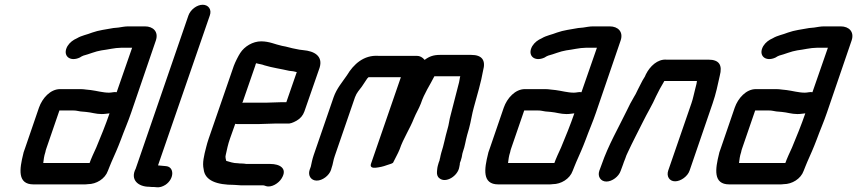

<svg xmlns="http://www.w3.org/2000/svg" viewBox="-20 -726 3607 808"><path d="M439 -336C413 -336 386 -344 362 -347L343 -349C335 -350 328 -351 319 -351H233C192 -351 158 -313 144 -273L85 -101C83 -94 79 -86 78 -79C62 -15 52 50 121 50H331C338 50 345 50 350 49C385 49 422 27 434 -7C437 -14 440 -21 442 -27C444 -32 446 -37 449 -44C464 -78 475 -102 489 -139C502 -175 520 -216 532 -252L636 -556C648 -592 625 -615 590 -615H520C506 -615 491 -612 478 -610L457 -608C425 -602 396 -599 368 -589C346 -580 324 -577 304 -565C288 -558 274 -548 264 -532C241 -492 274 -464 316 -484C321 -487 325 -490 331 -492C355 -498 381 -510 407 -514C433 -517 463 -525 489 -525H536L471 -338C460 -340 451 -336 439 -336ZM171 -86C172 -91 173 -96 175 -101L230 -261H289C293 -261 297 -261 302 -260L319 -257C326 -256 334 -256 342 -255C365 -253 383 -246 408 -246C421 -246 430 -248 441 -249C425 -202 403 -148 385 -105C377 -88 362 -55 357 -40H162C164 -55 165 -68 171 -86Z M773 -661 551 -16C527 30 561 60 608 60C615 61 621 61 628 61L640 62C652 63 663 60 676 52C714 27 715 -25 677 -27L645 -30L863 -661C872 -686 857 -706 833 -706C809 -706 782 -686 773 -661Z M1103 -294H1009C1006 -294 1003 -294 1000 -293L1054 -449C1055 -451 1055 -455 1058 -460C1071 -456 1081 -456 1093 -451C1126 -441 1163 -436 1197 -428L1214 -426C1218 -425 1222 -424 1227 -423H1229L1185 -296H1166C1153 -296 1118 -294 1103 -294ZM1135 -206H1189C1200 -205 1212 -209 1228 -218C1244 -227 1255 -240 1261 -257L1325 -441C1340 -490 1303 -511 1256 -515L1240 -517L1225 -520C1206 -523 1187 -530 1167 -533C1138 -539 1114 -552 1079 -552C1044 -552 1009 -531 991 -503C983 -491 970 -465 964 -449L858 -142C854 -129 850 -118 848 -108C838 -70 831 -40 837 -14C842 35 894 52 965 52C976 52 984 54 995 54H1087C1092 54 1095 56 1099 57C1122 65 1153 45 1165 25C1192 -18 1156 -36 1118 -36H1017C1010 -37 1004 -38 996 -38C992 -38 987 -38 981 -39C961 -39 947 -45 932 -49C931 -54 927 -65 930 -74C935 -96 939 -118 948 -143L970 -205C973 -204 975 -204 978 -204H1072C1087 -204 1121 -206 1135 -206Z M1288 -25 1283 -11C1275 13 1289 34 1313 34C1337 34 1365 13 1373 -11L1375 -18C1382 -37 1382 -51 1389 -70L1474 -317C1481 -336 1492 -347 1503 -362L1517 -383C1520 -388 1523 -392 1525 -395C1525 -396 1527 -397 1528 -398C1528 -399 1530 -400 1531 -401H1667L1541 -36C1537 -23 1546 -19 1560 -20C1578 -22 1592 -25 1608 -31C1621 -36 1627 -36 1634 -41C1643 -60 1654 -78 1662 -98C1677 -143 1705 -184 1722 -228C1731 -250 1743 -269 1751 -290C1766 -335 1789 -367 1808 -405H1917C1914 -396 1915 -392 1912 -380C1901 -335 1887 -285 1876 -240C1871 -224 1869 -200 1863 -182C1853 -148 1848 -116 1837 -83C1835 -75 1833 -68 1832 -61C1831 -58 1830 -55 1830 -52L1826 -41C1824 -34 1821 -25 1820 -15L1819 -5C1818 7 1820 17 1829 24C1856 47 1908 14 1913 -24L1915 -34C1915 -37 1915 -40 1916 -42C1918 -47 1920 -52 1921 -57C1925 -68 1924 -76 1928 -87C1937 -112 1939 -133 1946 -158L1954 -186C1962 -215 1966 -246 1974 -274C1988 -325 2005 -382 2013 -429C2025 -472 2009 -495 1963 -495H1832C1805 -495 1787 -489 1767 -474C1758 -485 1747 -491 1734 -491H1572C1511 -495 1468 -456 1440 -409C1421 -381 1397 -354 1384 -317L1300 -73C1294 -55 1291 -39 1288 -25Z M2395 -336C2369 -336 2342 -344 2318 -347L2299 -349C2291 -350 2284 -351 2275 -351H2189C2148 -351 2114 -313 2100 -273L2041 -101C2039 -94 2035 -86 2034 -79C2018 -15 2008 50 2077 50H2287C2294 50 2301 50 2306 49C2341 49 2378 27 2390 -7C2393 -14 2396 -21 2398 -27C2400 -32 2402 -37 2405 -44C2420 -78 2431 -102 2445 -139C2458 -175 2476 -216 2488 -252L2592 -556C2604 -592 2581 -615 2546 -615H2476C2462 -615 2447 -612 2434 -610L2413 -608C2381 -602 2352 -599 2324 -589C2302 -580 2280 -577 2260 -565C2244 -558 2230 -548 2220 -532C2197 -492 2230 -464 2272 -484C2277 -487 2281 -490 2287 -492C2311 -498 2337 -510 2363 -514C2389 -517 2419 -525 2445 -525H2492L2427 -338C2416 -340 2407 -336 2395 -336ZM2127 -86C2128 -91 2129 -96 2131 -101L2186 -261H2245C2249 -261 2253 -261 2258 -260L2275 -257C2282 -256 2290 -256 2298 -255C2321 -253 2339 -246 2364 -246C2377 -246 2386 -248 2397 -249C2381 -202 2359 -148 2341 -105C2333 -88 2318 -55 2313 -40H2118C2120 -55 2121 -68 2127 -86Z M2592 -7 2602 -34C2604 -39 2606 -47 2611 -58C2614 -68 2618 -77 2622 -85C2641 -126 2666 -174 2686 -214C2703 -249 2726 -286 2741 -321C2751 -342 2762 -362 2774 -382C2774 -383 2775 -384 2776 -385H2913C2913 -383 2911 -375 2911 -373L2905 -349C2900 -331 2897 -312 2890 -292L2792 -8C2784 16 2797 37 2821 37C2845 37 2874 16 2882 -8L2979 -291C2993 -331 3001 -371 3009 -407C3021 -452 3007 -475 2961 -475H2785C2747 -478 2715 -447 2698 -413C2697 -411 2696 -408 2694 -404C2686 -392 2681 -382 2675 -370C2669 -357 2661 -344 2655 -330L2648 -318C2639 -303 2625 -277 2617 -259C2582 -187 2540 -115 2512 -34L2502 -7C2494 17 2508 38 2532 38C2556 38 2584 17 2592 -7Z M3367 -336C3341 -336 3314 -344 3290 -347L3271 -349C3263 -350 3256 -351 3247 -351H3161C3120 -351 3086 -313 3072 -273L3013 -101C3011 -94 3007 -86 3006 -79C2990 -15 2980 50 3049 50H3259C3266 50 3273 50 3278 49C3313 49 3350 27 3362 -7C3365 -14 3368 -21 3370 -27C3372 -32 3374 -37 3377 -44C3392 -78 3403 -102 3417 -139C3430 -175 3448 -216 3460 -252L3564 -556C3576 -592 3553 -615 3518 -615H3448C3434 -615 3419 -612 3406 -610L3385 -608C3353 -602 3324 -599 3296 -589C3274 -580 3252 -577 3232 -565C3216 -558 3202 -548 3192 -532C3169 -492 3202 -464 3244 -484C3249 -487 3253 -490 3259 -492C3283 -498 3309 -510 3335 -514C3361 -517 3391 -525 3417 -525H3464L3399 -338C3388 -340 3379 -336 3367 -336ZM3099 -86C3100 -91 3101 -96 3103 -101L3158 -261H3217C3221 -261 3225 -261 3230 -260L3247 -257C3254 -256 3262 -256 3270 -255C3293 -253 3311 -246 3336 -246C3349 -246 3358 -248 3369 -249C3353 -202 3331 -148 3313 -105C3305 -88 3290 -55 3285 -40H3090C3092 -55 3093 -68 3099 -86Z"/></svg>

Font: Electronic
Style: BlkSuIt
Weight: 900
Version: Version 1.011